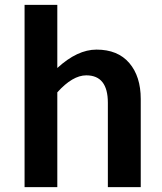

<svg xmlns="http://www.w3.org/2000/svg" viewBox="-20 -770 668 790"><path d="M377 -565.9Q464.8 -565.9 512 -510.7Q559.1 -455.6 559.1 -362.8V0H423.8V-347.2Q423.8 -460 335 -460Q278.8 -460 215.8 -390.1V0H81.1V-750H215.8V-490.2Q298.3 -565.9 377 -565.9Z"/></svg>

Font: Stilu SemiBold
Style: Regular
Weight: 600
Designer: Genilson Lima Santos
Foundry: Genilson Lima Santos
Version: Version 1.200;PS 001.200;hotconv 1.0.88;makeotf.lib2.5.64775